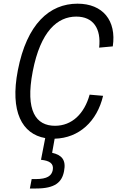

<svg xmlns="http://www.w3.org/2000/svg" viewBox="-20 -762 660 1070"><path d="M162.5 -364.5C206 -588.5 300.5 -669.5 405 -669.5C500 -669.5 544.5 -602.5 532.5 -496.5L608.5 -503.5C630 -647.5 553 -741.5 412 -741.5C255.5 -741.5 129.5 -628 79.5 -370.5C34.5 -139 103.5 -15 232 7.5L208.5 128.5C255.5 133.5 281 148.5 274 186C267.5 217 244.5 236 178.5 236H156.5L146.5 288.5H181C287 288.5 325.5 253.5 337 191.5C349.5 129 323.5 101.5 270.5 89.5L284.5 11C421 7.5 521 -86 554.5 -228L479.5 -234.5C450 -128 381 -61 286.5 -61C181.5 -61 119.5 -142 162.5 -364.5Z"/></svg>

Font: Monaspace Neon Light
Style: Italic
Weight: 300
Italic angle: -11°
Designer: Riley Cran & the Lettermatic Team
Foundry: Lettermatic
Version: Version 1.200 (Monaspace Neon)